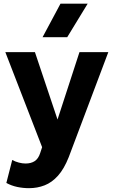

<svg xmlns="http://www.w3.org/2000/svg" viewBox="-20 -784 605 1028"><path d="M135.5 223.5Q103.5 223.5 72.5 217Q41.5 210.5 14 195.5L45.5 72.5Q61.5 81.5 80.8 86.5Q100 91.5 116.5 91.5Q146.5 91.5 166 78.5Q185.5 65.5 195 36L205.5 4L8.5 -505H167L288 -144L405.5 -505H560L348 57.5Q323 120.5 290.5 156.8Q258 193 219 208.2Q180 223.5 135.5 223.5ZM208 -585 304 -764.5H449.5L340 -585Z"/></svg>

Font: Geologica Thin Roman SemiBold
Style: Regular
Weight: 600
Version: Version 1.010;gftools[0.9.28]